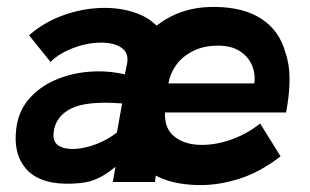

<svg xmlns="http://www.w3.org/2000/svg" viewBox="-20 -526 895 555"><path d="M167 5Q90 3 54 -39.5Q18 -82 27 -154Q33 -204 63 -239Q93 -274 138 -294Q183 -314 236 -318.5Q289 -323 341 -311L348 -346Q351 -371 335.5 -384.5Q320 -398 293.5 -401.5Q267 -405 236 -399.5Q205 -394 175.5 -380.5Q146 -367 126 -347L64 -424Q106 -461 160.5 -481Q215 -501 270.5 -503Q326 -505 373 -488.5Q420 -472 447 -435Q470 -409 468.5 -362.5Q467 -316 460 -261L428 0H306L314 -44Q279 -15 248 -4.5Q217 6 167 5ZM318 -143 333 -227Q230 -235 185 -212Q140 -189 135 -143Q132 -116 149.5 -105Q167 -94 196.5 -95.5Q226 -97 258.5 -109.5Q291 -122 318 -143ZM807 -201H457Q455 -156 482 -133Q509 -110 552.5 -107.5Q596 -105 644 -121Q692 -137 732 -169L791 -74Q731 -28 672.5 -9.5Q614 9 561 9Q432 9 376 -64Q320 -137 336 -269Q345 -342 380.5 -395Q416 -448 472.5 -477.5Q529 -507 602 -506Q685 -505 736.5 -471Q788 -437 805 -374Q817 -340 817 -297Q817 -254 807 -201ZM610 -394Q568 -394 537 -378Q506 -362 488.5 -337Q471 -312 467 -285H715Q719 -312 708.5 -337Q698 -362 673.5 -378Q649 -394 610 -394Z"/></svg>

Font: Kulim Park
Style: Bold Italic
Weight: 700
Italic angle: -8°
Designer: Noponies / Dale Sattler
Foundry: Noponies
Version: Version 1.000; ttfautohint (v1.8.3)